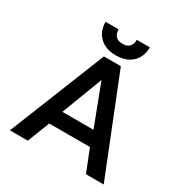

<svg xmlns="http://www.w3.org/2000/svg" viewBox="-200 -1051 1161 1209"><g transform="rotate(30 381.0 -446.5)"><path d="M220 -893H315Q315 -860 332 -843Q349 -826 381 -826Q413 -826 430 -843Q447 -860 447 -893H542Q542 -825 499 -783.5Q456 -742 381 -742Q306 -742 263 -783.5Q220 -825 220 -893ZM320 -699H443L722 0H593L529 -161H233L170 0H40ZM494 -266 381 -563 268 -266Z"/></g></svg>

Font: Prompt Medium
Style: Regular
Weight: 500
Designer: Katatrad Team
Foundry: CadsonDemak
Version: Version 1.001